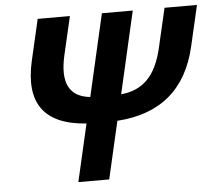

<svg xmlns="http://www.w3.org/2000/svg" viewBox="-52 -798 964 855"><g transform="rotate(-5 429.5 -370.0)"><path d="M859 -740 817 -558Q752 -276 461 -257L402 0H264L323 -257Q40 -276 105 -558L147 -740H291L251 -567Q210 -387 350 -373L434 -740H572L488 -373Q561 -380 605 -424Q652 -470 674 -567L714 -740Z"/></g></svg>

Font: KaiGen Gothic CN Bold
Style: Bold
Weight: 700
Designer: Ryoko NISHIZUKA  (kana & ideographs); Paul D. Hunt (Latin, Greek & Cyrillic); Wenlong ZHANG  (bopomofo); Sandoll Communi
Foundry: Adobe Systems Incorporated
Version: Version 1.002.20150501